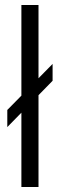

<svg xmlns="http://www.w3.org/2000/svg" viewBox="-20 -743 238 763"><path d="M65 0V-723H133V0ZM9 -238V-306L189 -489V-422Z"/></svg>

Font: Archivo SemiCondensed Light
Style: Regular
Weight: 300
Width: 4
Designer: Hector Gatti
Foundry: Omnibus-Type
Version: Version 2.001